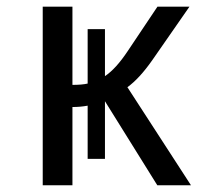

<svg xmlns="http://www.w3.org/2000/svg" viewBox="-20 -548 640 568"><path d="M106.4 -528.3H194.3V-296.9Q222.2 -296.9 239.3 -300.8V-461.9H290.5V-322.8Q322.8 -344.2 357.9 -397L445.8 -528.3H540.5L430.2 -369.6Q392.1 -315.4 356.9 -290L544.9 0H445.3L290.5 -248.5V-78.1H239.3V-235.4Q217.8 -231.4 194.3 -231.4V0H106.4Z"/></svg>

Font: Cousine
Style: Regular
Weight: 400
Monospace: yes
Designer: Steve Matteson
Foundry: Ascender Corporation
Version: Version 1.20